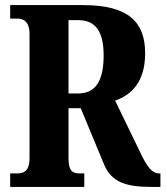

<svg xmlns="http://www.w3.org/2000/svg" viewBox="-20 -734 650 754"><path d="M20 0H311V-53H293C267 -53 249 -60 249 -113V-309H297L388 -90C418 -15 481 0 576 0H610V-53H605C577 -53 557 -79 530 -137L432 -339C496 -361 550 -412 550 -525C550 -646 486 -714 306 -714H20V-661H48C68 -661 96 -653 96 -600V-113C96 -60 71 -53 48 -53H20ZM287 -367H249V-655H287C354 -655 387 -612 387 -516C387 -419 357 -367 287 -367Z"/></svg>

Font: Noto Serif Hebrew ExtraCondensed ExtraBold
Style: Regular
Weight: 800
Width: 2
Designer: Monotype Design Team
Foundry: Monotype Imaging Inc.
Version: Version 2.004